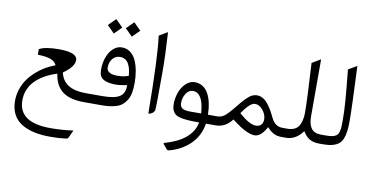

<svg xmlns="http://www.w3.org/2000/svg" viewBox="-90 -959 2982 1537"><g transform="rotate(10 1400.5 -190.0)"><path d="M334 -382.3Q482.9 -382.3 482.9 -319.3Q482.9 -266.1 399.4 -207.5L395.5 -204.6L396.5 -199.7Q427.2 -74.2 600.1 -73.2H619.1Q621.1 -71.3 622.6 -63.2Q624 -55.2 624 -42.5V-30.3Q624 -4.9 619.1 0H602.1Q489.7 0 429.9 -43.9Q370.1 -87.9 355 -178.7L353.5 -187.5L345.2 -184.6Q292.5 -167.5 251 -143.3Q209.5 -119.1 178.5 -87.6Q147.5 -56.2 131.1 -15.9Q114.7 24.4 114.7 70.8Q114.7 251.5 374 251.5Q473.1 251.5 559.6 238.3L538.1 285.2Q537.6 286.1 536.6 288.6Q530.3 302.7 526.4 306.9Q522.5 311 510.3 312.5Q458 319.8 384.8 319.8Q309.6 319.8 251 306.6Q192.4 293.5 148.4 265.9Q104.5 238.3 81.1 192.4Q57.6 146.5 57.6 84.5Q57.6 36.6 72.3 -8.3Q86.9 -53.2 111.8 -89.1Q136.7 -125 170.7 -156.2Q204.6 -187.5 241.9 -210Q279.3 -232.4 319.8 -248L327.6 -251L323.7 -258.3Q299.3 -308.1 173.3 -309.6V-355Q221.7 -382.3 334 -382.3Z M889.2 -699.7 947.8 -641.1 889.2 -582.5 830.6 -641.1ZM742.7 -699.7 801.3 -641.1 742.7 -582.5 684.1 -641.1ZM614.3 -73.2H738.3Q838.4 -73.2 879.2 -99.9Q919.9 -126.5 919.9 -185.1V-193.8L911.1 -192.4Q857.4 -182.1 829.6 -182.1Q758.8 -183.1 725.6 -204.3Q692.4 -225.6 692.4 -278.8Q692.4 -335.4 709.7 -382.3Q727.1 -429.2 758.1 -456.8Q789.1 -484.4 827.1 -484.4Q865.7 -484.4 895 -462.9Q924.3 -441.4 941.7 -403.8Q959 -366.2 967.5 -319.6Q976.1 -272.9 976.1 -219.2Q976.1 -172.9 968.8 -137.7Q961.4 -102.5 946 -78.6Q930.7 -54.7 911.1 -39.1Q891.6 -23.4 863.5 -14.9Q835.4 -6.3 806.9 -3.2Q778.3 0 740.2 0H614.3Q604.5 0 599.6 -6.6Q594.7 -13.2 594.7 -30.3V-42.5Q594.7 -59.6 599.4 -66.4Q604 -73.2 614.3 -73.2ZM827.6 -254.4Q879.9 -254.4 914.6 -268.1L919.9 -270L919.4 -275.4Q917 -302.2 911.6 -324Q906.2 -345.7 895.8 -365.2Q885.3 -384.8 867.4 -395.8Q849.6 -406.7 825.7 -406.7Q790 -406.7 765.9 -378.7Q741.7 -350.6 741.7 -306.2Q741.7 -286.6 755.6 -274.4Q769.5 -262.2 787.6 -258.3Q805.7 -254.4 827.6 -254.4Z M1099.6 -627.9 1166.5 -668Q1167 -668.5 1167.5 -668.5Q1168.5 -666 1168.9 -660.2Q1180.2 -482.9 1180.2 -340.3Q1180.2 -54.7 1175.8 -32.7Q1161.6 -2.4 1126.5 1Q1122.1 -474.1 1099.6 -627.9Z M1460.4 -73.2Q1508.3 -73.2 1534.7 -73.7H1542.5L1542 -81.5Q1529.3 -239.7 1447.3 -239.7Q1413.1 -239.7 1391.4 -205.3Q1369.6 -170.9 1369.6 -128.4Q1369.6 -113.3 1375.2 -102.5Q1380.9 -91.8 1388.7 -86.2Q1396.5 -80.6 1409.9 -77.6Q1423.3 -74.7 1433.8 -74Q1444.3 -73.2 1460.4 -73.2ZM1291 210.4Q1503.4 151.4 1537.6 8.8L1539.6 0H1530.3Q1480 0 1448 -2.2Q1416 -4.4 1387.7 -10.7Q1359.4 -17.1 1344.5 -29.3Q1329.6 -41.5 1321.3 -61Q1313 -80.6 1313 -109.4Q1313 -157.2 1328.9 -202.9Q1344.7 -248.5 1377.2 -280Q1409.7 -311.5 1450.7 -311.5Q1486.8 -311.5 1515.4 -293Q1543.9 -274.4 1561.3 -241.9Q1578.6 -209.5 1587.6 -168.7Q1596.7 -127.9 1597.7 -80.6V-73.2H1605H1660.2Q1665 -68.4 1665 -42.5V-30.3Q1665 -4.9 1660.2 0H1600.6H1594.2L1593.3 6.3Q1585.4 55.2 1562.7 97.7Q1540 140.1 1506.3 171.9Q1472.7 203.6 1431.2 226.3Q1389.6 249 1342.3 261.7Q1328.1 265.6 1320.8 256.3L1295.9 227.1Q1290 219.7 1288.6 214.4Q1287.6 212.4 1287.8 211.9Q1288.1 211.4 1291 210.4Z M1856 -126.5Q1939 -53.7 1988.8 -53.7Q2017.6 -53.7 2032.7 -69.6Q2047.9 -85.4 2047.9 -115.2Q2047.9 -152.3 2019.3 -188.2Q1990.7 -224.1 1956.1 -224.1Q1934.6 -224.1 1909.9 -201.9Q1885.3 -179.7 1855 -136.2L1851.1 -130.9ZM1655.3 -73.2H1672.9Q1706.1 -73.2 1732.4 -93.3Q1758.8 -113.3 1807.6 -174.3Q1846.7 -223.6 1872.8 -249.5Q1898.9 -275.4 1918.7 -284.9Q1938.5 -294.4 1961.4 -294.4Q1981 -294.4 1999.8 -285.2Q2018.6 -275.9 2033 -261.7Q2047.4 -247.6 2062.7 -225.3Q2078.1 -203.1 2088.9 -183.3Q2099.6 -163.6 2112.3 -136.7Q2127.9 -105 2150.4 -89.1Q2172.9 -73.2 2206.1 -73.2H2214.4Q2216.3 -71.3 2217.8 -63.2Q2219.2 -55.2 2219.2 -42.5V-30.3Q2219.2 -4.9 2214.4 0H2206.1Q2173.3 0 2147.5 -12.5Q2121.6 -24.9 2096.7 -51.8L2089.8 -59.1L2085 -50.3Q2042.5 24.4 1993.2 24.4Q1928.7 24.4 1811.5 -66.9L1805.7 -71.3L1801.3 -65.4Q1749 0 1673.3 0H1655.3Q1645.5 0 1640.6 -6.6Q1635.7 -13.2 1635.7 -30.3V-42.5Q1635.7 -59.6 1640.4 -66.4Q1645 -73.2 1655.3 -73.2Z M2209.5 -73.2H2241.2Q2307.6 -73.2 2334 -113.3Q2360.4 -153.3 2360.4 -227.1Q2360.4 -320.8 2342.8 -625.5L2412.1 -666.5L2412.6 -667Q2413.1 -665 2413.1 -662.6V-203.1Q2413.1 -138.7 2437.7 -106Q2462.4 -73.2 2518.1 -73.2H2532.2Q2537.1 -68.4 2537.1 -42.5V-30.3Q2537.1 -4.9 2532.2 0H2517.6Q2469.7 0 2439.2 -16.6Q2408.7 -33.2 2386.2 -68.8L2380.4 -77.6L2374 -69.3Q2320.3 0 2244.1 0H2209.5Q2199.7 0 2194.8 -6.6Q2189.9 -13.2 2189.9 -30.3V-42.5Q2189.9 -59.6 2194.6 -66.4Q2199.2 -73.2 2209.5 -73.2Z M2527.3 -73.2H2547.9Q2576.2 -73.2 2594.5 -75.2Q2612.8 -77.1 2627.2 -83.5Q2641.6 -89.8 2648.9 -98.4Q2656.2 -106.9 2661.1 -124.3Q2666 -141.6 2667.2 -160.9Q2668.5 -180.2 2668.5 -211.9Q2668.5 -287.1 2662.1 -371.3Q2655.8 -455.6 2638.7 -625L2701.7 -661.6Q2703.1 -662.6 2704.3 -663.1Q2705.6 -663.6 2706.3 -663.8Q2707 -664.1 2707.5 -664.1Q2708.5 -662.6 2708.5 -659.2Q2723.6 -331.1 2723.6 -218.3Q2723.6 -168.9 2719 -135Q2714.4 -101.1 2703.1 -74Q2691.9 -46.9 2671.4 -31.2Q2650.9 -15.6 2620.1 -7.8Q2589.4 0 2544.9 0H2527.3Q2517.6 0 2512.7 -6.6Q2507.8 -13.2 2507.8 -30.3V-42.5Q2507.8 -59.6 2512.5 -66.4Q2517.1 -73.2 2527.3 -73.2Z"/></g></svg>

Font: Sahel Light FD
Style: Light-FD
Weight: 300
Foundry: Saber Rastikerdar (saber.rastikerdar@gmail.com)
Version: Version 3.3.0